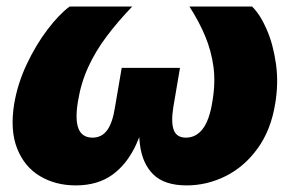

<svg xmlns="http://www.w3.org/2000/svg" viewBox="-20 -559 894 587"><path d="M211.4 7.8Q149.9 7.8 102.3 -20.5Q54.7 -48.8 32.5 -104.7Q10.3 -160.6 23.4 -241.7Q34.2 -304.7 62.3 -363.8Q90.3 -422.9 125.5 -469Q160.6 -515.1 192.9 -539.1H384.3Q340.3 -493.2 306.4 -448.2Q272.5 -403.3 250 -354.5Q227.5 -305.7 218.3 -249Q209 -192.4 220.2 -165.3Q231.4 -138.2 262.7 -138.2Q291 -138.2 307.6 -160.9Q324.2 -183.6 331.5 -231L352.1 -351.6H530.3L509.8 -231Q502.4 -183.6 511.5 -160.9Q520.5 -138.2 548.3 -138.2Q579.6 -138.2 600.1 -165.3Q620.6 -192.4 629.4 -249Q639.2 -306.2 632.6 -355Q626 -403.8 607.2 -448.7Q588.4 -493.7 559.1 -539.1H750.5Q775.4 -515.1 795.4 -469Q815.4 -422.9 823.7 -363.8Q832 -304.7 821.3 -241.7Q808.1 -160.6 767.3 -104.7Q726.6 -48.8 669.7 -20.5Q612.8 7.8 550.8 7.8Q482.9 7.8 449 -25.4Q415 -58.6 407.7 -117.9Q400.4 -177.2 412.1 -254.9H437.5Q423.3 -177.2 396.5 -117.9Q369.6 -58.6 324.5 -25.4Q279.3 7.8 211.4 7.8Z"/></svg>

Font: Inter 18pt Black
Style: Italic
Weight: 900
Italic angle: -9.3988°
Designer: Rasmus Andersson
Foundry: rsms
Version: Version 4.001;git-66647c0bb